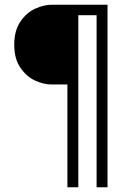

<svg xmlns="http://www.w3.org/2000/svg" viewBox="-20 -719 563 809"><path d="M264 -363H197Q164 -363 128 -379.5Q92 -396 66 -433.5Q40 -471 40 -531Q40 -590 66 -628Q92 -666 128.5 -682.5Q165 -699 197 -699H433V70H387V-655H310V70H264Z"/></svg>

Font: KoHo
Style: Regular
Weight: 400
Version: Version 1.000; ttfautohint (v1.6)